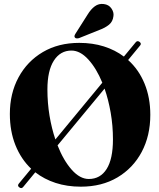

<svg xmlns="http://www.w3.org/2000/svg" viewBox="-20 -932 809 974"><path d="M78 18.5Q66.5 10.5 75.5 -0.5L138 -76Q86.5 -125 58.2 -195.8Q30 -266.5 30 -354Q30 -458 74 -539.5Q118 -621 197.2 -667.8Q276.5 -714.5 382 -714.5Q450 -714.5 507 -696.5Q564 -678.5 608.5 -645L668 -717Q676.5 -728 688 -719.5Q699 -711 691 -701.5L630 -627.5Q684 -579 713.2 -508Q742.5 -437 742.5 -349.5Q742.5 -243.5 698.8 -161.2Q655 -79 575.8 -32Q496.5 15 390 15Q320.5 15 262.2 -4Q204 -23 159 -58L98 16Q89.5 27 78 18.5ZM220.5 -478Q220.5 -410 231.2 -345.2Q242 -280.5 261 -224.5L499 -512.5Q469 -585.5 427.8 -630.5Q386.5 -675.5 342.5 -675.5Q286 -675.5 253.2 -624.5Q220.5 -573.5 220.5 -478ZM553 -225Q553 -294.5 541.5 -360.5Q530 -426.5 510.5 -482.5L272 -194.5Q302 -118 343.8 -71Q385.5 -24 430.5 -24Q489 -24 521 -74.8Q553 -125.5 553 -225ZM424 -857.5Q441 -885.5 461.2 -900.2Q481.5 -915 506.5 -911.5Q532 -908.5 545.2 -889.2Q558.5 -870 555.5 -850.5Q552.5 -822.5 532.8 -806.5Q513 -790.5 484 -780L380.5 -738.5Q375.5 -737 369.2 -737.2Q363 -737.5 360 -741.5Q354.5 -748 362.5 -760.5Z"/></svg>

Font: Fraunces 72pt
Style: Bold
Weight: 700
Version: Version 1.000;[b76b70a41]